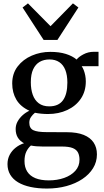

<svg xmlns="http://www.w3.org/2000/svg" viewBox="-20 -861 616 1140"><path d="M259 258.5Q205 258.5 161.8 249.2Q118.5 240 87.8 221.8Q57 203.5 40.8 176.2Q24.5 149 24.5 113.5Q24.5 83 37.5 58.2Q50.5 33.5 73 15.8Q95.5 -2 122.5 -10.5Q98.5 -23.5 85.8 -44.2Q73 -65 73 -95Q73 -118.5 84.2 -139.2Q95.5 -160 113.8 -176.5Q132 -193 154.5 -203.5Q102 -227.5 77.2 -269.2Q52.5 -311 52.5 -365.5Q52.5 -424.5 84.8 -466.5Q117 -508.5 168.8 -530.8Q220.5 -553 278.5 -553Q332 -553 371 -540.8Q410 -528.5 435 -507.5Q446.5 -523 475 -538.2Q503.5 -553.5 537.5 -553.5H565V-468H465Q472 -458 477.5 -443.8Q483 -429.5 486.2 -412.8Q489.5 -396 489.5 -377.5Q489.5 -318.5 460 -275Q430.5 -231.5 379.5 -207.8Q328.5 -184 265 -184Q244.5 -184 224.5 -186Q204.5 -188 187.5 -191.5Q174.5 -181 164.2 -166.5Q154 -152 154 -132.5Q154 -99.5 177.8 -88Q201.5 -76.5 257.5 -76.5L376.5 -76Q437.5 -76 477 -60Q516.5 -44 536 -14.5Q555.5 15 555.5 55.5Q555.5 100.5 532.5 137.8Q509.5 175 469 202Q428.5 229 374.8 243.8Q321 258.5 259 258.5ZM270 210Q319.5 210 360.8 195.5Q402 181 427 153.5Q452 126 452 87.5Q452 62.5 443.2 45Q434.5 27.5 412 18.2Q389.5 9 346.5 9H233Q212.5 9 195 7.5Q177.5 6 163.5 3Q146.5 18 136 40Q125.5 62 125.5 95.5Q125.5 132.5 141.8 158Q158 183.5 190 196.8Q222 210 270 210ZM272.5 -229.5Q327.5 -229.5 353.8 -265.5Q380 -301.5 380 -370.5Q380 -415 367.8 -445.8Q355.5 -476.5 331.8 -492.2Q308 -508 274 -508Q240.5 -508 215.8 -493.8Q191 -479.5 177 -449.8Q163 -420 163 -372.5Q163 -330.5 174.5 -298.2Q186 -266 210.2 -247.8Q234.5 -229.5 272.5 -229.5ZM239 -624 114 -816.5 146 -841 280 -705.5 413 -841 445.5 -816.5 321 -624Z"/></svg>

Font: Merriweather 60pt Medium
Style: Regular
Weight: 500
Version: Version 2.100